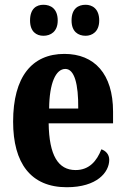

<svg xmlns="http://www.w3.org/2000/svg" viewBox="-20 -775 525 805"><path d="M339 -625C366 -625 396 -642 396 -689C396 -739 366 -755 339 -755C308 -755 280 -739 280 -689C280 -642 308 -625 339 -625ZM162 -625C192 -625 222 -642 222 -689C222 -739 192 -755 162 -755C133 -755 106 -739 106 -689C106 -642 133 -625 162 -625ZM260 10C387 10 438 -53 438 -105C438 -128 423 -143 405 -149C386 -100 354 -62 297 -62C224 -62 186 -123 184 -258H454V-307C454 -465 376 -549 250 -549C114 -549 35 -453 35 -265C35 -91 109 10 260 10ZM308 -320H186C187 -427 214 -486 254 -486C292 -486 309 -423 308 -320Z"/></svg>

Font: Noto Serif Thai ExtraCondensed ExtraBold
Style: Regular
Weight: 800
Width: 2
Designer: Monotype Design Team
Foundry: Monotype Imaging Inc.
Version: Version 2.002